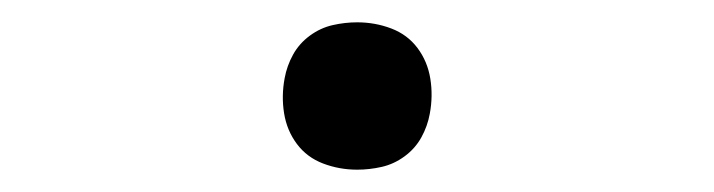

<svg xmlns="http://www.w3.org/2000/svg" viewBox="-20 -426 640 172"><path d="M300 -274Q284 -274 269.5 -279.5Q255 -285 246 -297Q237 -309 234.5 -324.5Q232 -340 235 -356Q237 -367 242.5 -377Q248 -387 257.5 -394Q267 -401 278 -403.5Q289 -406 300 -406Q316 -406 330.5 -400.5Q345 -395 354 -383Q363 -371 365.5 -355.5Q368 -340 365 -324Q363 -313 357.5 -303Q352 -293 342.5 -286Q333 -279 322 -276.5Q311 -274 300 -274Z"/></svg>

Font: Iosevka Slab Light Extended
Style: Italic
Weight: 300
Width: 7
Italic angle: -9°
Monospace: yes
Designer: Belleve Invis
Foundry: Belleve Invis
Version: Version 11.1.0; ttfautohint (v1.8.3)